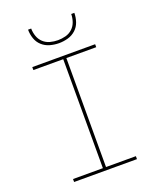

<svg xmlns="http://www.w3.org/2000/svg" viewBox="-171 -1054 942 1154"><g transform="rotate(-20 300.0 -477.5)"><path d="M99 0V-19H290V-716H99V-735H501V-716H310V-19H501V0ZM300 -815Q271 -815 242.5 -823Q214 -831 192.5 -850.5Q171 -870 161.5 -898Q152 -926 152 -955H172Q172 -930 180.5 -905.5Q189 -881 207.5 -864Q226 -847 250.5 -840.5Q275 -834 300 -834Q325 -834 349.5 -840.5Q374 -847 392.5 -864Q411 -881 419.5 -905.5Q428 -930 428 -955H448Q448 -926 438.5 -898Q429 -870 407.5 -850.5Q386 -831 357.5 -823Q329 -815 300 -815Z"/></g></svg>

Font: Iosevka HT Thin Extended
Style: Regular
Weight: 100
Width: 7
Monospace: yes
Designer: Belleve Invis
Foundry: Belleve Invis
Version: Version 32.3.0; ttfautohint (v1.8.4)